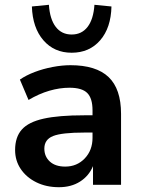

<svg xmlns="http://www.w3.org/2000/svg" viewBox="-20 -771 587 801"><path d="M226 10Q173 10 131.5 -10.5Q90 -31 66.5 -66Q43 -101 43 -145Q43 -199 71 -230.5Q99 -262 162 -276Q225 -290 331 -290H366V-311Q366 -361 344 -383Q322 -405 270 -405Q229 -405 186 -392.5Q143 -380 99 -354L63 -439Q89 -457 124.5 -470.5Q160 -484 199.5 -491.5Q239 -499 274 -499Q381 -499 433 -449.5Q485 -400 485 -296V0H368V-78Q351 -37 314 -13.5Q277 10 226 10ZM252 -76Q301 -76 333.5 -110Q366 -144 366 -196V-218H332Q238 -218 201.5 -203.5Q165 -189 165 -151Q165 -118 188 -97Q211 -76 252 -76ZM279 -551Q206 -551 161 -603Q116 -655 113 -744L184 -751Q188 -691 212.5 -659Q237 -627 279 -627Q321 -627 345.5 -659Q370 -691 374 -751L445 -744Q443 -655 398 -603Q353 -551 279 -551Z"/></svg>

Font: Nunito Sans
Style: Bold
Weight: 700
Designer: Vernon Adams
Foundry: Vernon Adams
Version: Version 3.101; ttfautohint (v1.8.4.7-5d5b);gftools[0.9.27]